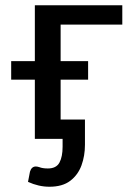

<svg xmlns="http://www.w3.org/2000/svg" viewBox="-20 -528 500 730"><path d="M168 182Q127 182 86.5 163.5L94 124.5Q100 105 116.5 105Q121.5 105 129.5 107.5Q142 112.5 162 112.5Q194 112.5 206 90.2Q218 68 218 30V0H112.5V-225H22.5V-295.5H112.5V-508H445V-434.5H210.5V-295.5H315V-225H210.5V-73.5H303V22.5Q303 64.5 289.8 100.8Q276.5 137 247 159.5Q217.5 182 168 182Z"/></svg>

Font: Verano Sans Medium
Style: Regular
Weight: 500
Designer: Lukasz Dziedzic with Adam Twardoch and Botio Nikoltchev
Foundry: tyPoland Lukasz Dziedzic
Version: Version 3.001;December 28, 2019;FontCreator 12.0.0.2547 64-b